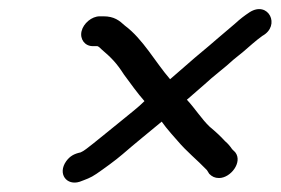

<svg xmlns="http://www.w3.org/2000/svg" viewBox="-20 -521 603 412"><path d="M179 -422H189C192 -421 195 -418 198 -415C219 -397 230 -386 246 -361C260 -342 275 -321 290 -304C276 -290 261 -279 243 -264L206 -234L180 -213C168 -204 162 -198 153 -194C139 -191 130 -186 122 -175C103 -148 123 -122 151 -131C164 -136 174 -139 187 -148C203 -159 228 -177 243 -190C266 -210 304 -241 327 -260L336 -248C344 -238 352 -229 360 -220C381 -195 402 -179 424 -156L429 -148C435 -142 441 -139 450 -139C475 -139 501 -173 485 -194L478 -201C474 -207 469 -213 463 -218C453 -229 442 -239 430 -249C413 -265 398 -289 381 -307L419 -340C438 -358 463 -376 481 -393L502 -410C516 -422 529 -434 543 -444C583 -466 556 -520 516 -495C504 -487 496 -481 484 -470C471 -459 457 -447 444 -436C426 -420 402 -401 383 -384L345 -351C313 -388 287 -437 248 -466C236 -477 225 -486 202 -486H194C177 -486 159 -471 155 -454C151 -437 162 -422 179 -422Z"/></svg>

Font: Electronic
Style: SeBdIt
Weight: 600
Version: Version 1.011